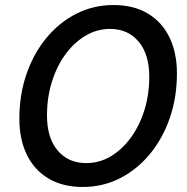

<svg xmlns="http://www.w3.org/2000/svg" viewBox="-20 -732 745 764"><path d="M309 12Q229 12 172.5 -22Q116 -56 86.5 -117Q57 -178 57 -260Q57 -355 85.5 -437.5Q114 -520 165 -581.5Q216 -643 284 -677.5Q352 -712 432 -712Q512 -712 568.5 -678Q625 -644 654.5 -583Q684 -522 684 -440Q684 -344 655.5 -262Q627 -180 576 -118.5Q525 -57 457 -22.5Q389 12 309 12ZM323 -83Q375 -83 420 -109.5Q465 -136 500 -183.5Q535 -231 554.5 -293.5Q574 -356 574 -427Q574 -516 531.5 -566.5Q489 -617 418 -617Q366 -617 320.5 -590Q275 -563 240.5 -516Q206 -469 186.5 -406.5Q167 -344 167 -273Q167 -183 209.5 -133Q252 -83 323 -83Z"/></svg>

Font: Ultramarine Medium
Style: Italic
Weight: 500
Italic angle: -10°
Designer: Colophon Foundry, Jonny Pinhorn
Foundry: Colophon Foundry
Version: Version 1.200; ttfautohint (v1.8.3)